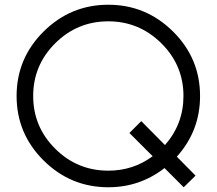

<svg xmlns="http://www.w3.org/2000/svg" viewBox="-20 -780 914 810"><path d="M824 -375Q824 -228 726 -119L805 -39L755 10L674 -71Q570 10 437 10Q278 10 164 -103Q50 -216 50 -375Q50 -534 164 -647Q278 -760 437 -760Q596 -760 710 -647Q824 -534 824 -375ZM437 -60Q542 -60 624 -121L526 -219L576 -269L676 -168Q754 -257 754 -375Q754 -505 660.5 -597.5Q567 -690 437 -690Q306 -690 213 -597.5Q120 -505 120 -375Q120 -245 213 -152.5Q306 -60 437 -60Z"/></svg>

Font: HansKendrickRegular
Style: Regular
Weight: 400
Designer: Alfredo Marco Pradil
Foundry: Hanken Studio
Version: Version 1.000;PS 001.001;hotconv 1.0.56